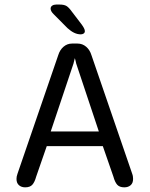

<svg xmlns="http://www.w3.org/2000/svg" viewBox="-20 -814 659 844"><path d="M90.5 9.5Q74 9.5 63.2 0Q52.5 -9.5 52.5 -27.5Q52.5 -32.5 53.5 -38.2Q54.5 -44 57 -50.5L236 -571.5Q243 -594.5 259.2 -608.5Q275.5 -622.5 296.5 -622.5H321Q342.5 -622.5 358.8 -608.5Q375 -594.5 382 -571.5L561 -50.5Q563.5 -44 564.2 -38.2Q565 -32.5 565 -27.5Q565 -9 554.2 0.2Q543.5 9.5 526.5 9.5Q505.5 9.5 495.2 -2Q485 -13.5 478.5 -37.5L432 -171.5H185.5L139 -37.5Q132.5 -13.5 122.2 -2Q112 9.5 90.5 9.5ZM203 -236H414.5L315 -534.5Q313.5 -541.5 312 -547.5Q310.5 -553.5 309 -558.5Q308 -553.5 306.2 -547.5Q304.5 -541.5 303 -534.5ZM335 -663Q320.5 -663 306.2 -669.8Q292 -676.5 276.5 -690.5L216 -751.5Q202.5 -764.5 202.5 -776Q202.5 -784.5 209.5 -789.2Q216.5 -794 227 -794H241.5Q261.5 -794 272 -787.8Q282.5 -781.5 295 -764L337 -709Q353 -688 353 -677.5Q353 -670 347.5 -666.5Q342 -663 335 -663Z"/></svg>

Font: Sono Monospace
Style: Regular
Weight: 400
Designer: Tyler Finck
Foundry: Tyler Finck
Version: Version 2.112